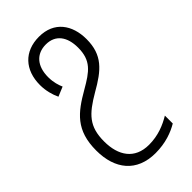

<svg xmlns="http://www.w3.org/2000/svg" viewBox="-243 -607 912 912"><g transform="rotate(-45 213.5 -150.5)"><path d="M221 -542C122 -542 62 -477 62 -376C62 -338 72 -302 85 -275L133 -295C125 -313 116 -340 116 -375C116 -450 155 -493 218 -493C283 -493 316 -446 316 -374C316 -287 274 -257 196 -212C97 -155 31 -104 31 33C31 158 96 241 222 241C290 241 342 221 379 199V146C339 170 290 191 228 191C132 191 88 124 88 29C88 -72 129 -112 223 -167C318 -221 373 -267 373 -374C373 -469 323 -542 221 -542Z"/></g></svg>

Font: Noto Sans Display SemiCondensed Light
Style: Regular
Weight: 300
Width: 4
Designer: Monotype Design Team
Foundry: Monotype Imaging Inc.
Version: Version 1.900